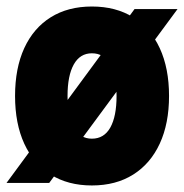

<svg xmlns="http://www.w3.org/2000/svg" viewBox="-25 -565 568 593"><path d="M-4.9 0 390.6 -537.1H523.4L127 0ZM258.8 7.8Q185.1 7.8 131.8 -25.6Q78.6 -59.1 50 -121.1Q21.5 -183.1 21.5 -268.6Q21.5 -354.5 50 -416.5Q78.6 -478.5 131.8 -511.7Q185.1 -544.9 258.8 -544.9Q333 -544.9 386.5 -511.5Q439.9 -478 468.5 -416Q497.1 -354 497.1 -268.6Q497.1 -183.6 468.5 -121.6Q439.9 -59.6 386.5 -25.9Q333 7.8 258.8 7.8ZM258.8 -136.7Q296.4 -136.7 315.7 -171.1Q335 -205.6 335 -268.6Q335 -331.1 315.7 -365.7Q296.4 -400.4 258.8 -400.4Q222.2 -400.4 202.9 -366Q183.6 -331.5 183.6 -268.6Q183.6 -205.6 202.9 -171.1Q222.2 -136.7 258.8 -136.7Z"/></svg>

Font: Reddit Sans Condensed Black
Style: Regular
Weight: 900
Designer: Stephen Hutchings
Foundry: Reddit
Version: Version 1.014